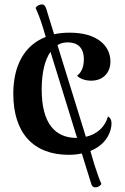

<svg xmlns="http://www.w3.org/2000/svg" viewBox="-20 -769 555 852"><path d="M459 -252C447 -207 411 -173 361 -162L235 -569C248 -577 264 -581 280 -581C321 -581 352 -561 352 -506C352 -472 342 -448 322 -433C336 -418 361 -411 385 -411C435 -411 470 -444 470 -496C470 -566 411 -624 290 -624C265 -624 242 -622 220 -617L184 -734C179 -747 171 -752 157 -748C145 -744 142 -739 138 -734C145 -719 157 -690 169 -652L183 -605C89 -569 39 -479 39 -353C39 -179 128 -82 285 -82C306 -82 325 -84 343 -88L385 47C389 60 397 65 412 61C423 57 427 52 430 47C423 32 412 3 400 -35L381 -99C426 -117 459 -150 471 -194C480 -230 472 -246 459 -252ZM320 -157C226 -157 165 -219 165 -372C165 -447 179 -503 204 -539L322 -157Z"/></svg>

Font: Arima Koshi ExtraBold
Style: Regular
Weight: 800
Designer: Joana Correia and Natanael Gama
Foundry: NDISCOVER
Version: Version 1.019;PS 001.019;hotconv 1.0.88;makeotf.lib2.5.64775